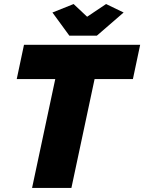

<svg xmlns="http://www.w3.org/2000/svg" viewBox="-20 -932 715 952"><path d="M254 -540H63L99 -710H675L639 -540H449L334 0H139ZM240 -870 345 -912 412 -849 506 -912 593 -870 460 -755H324Z"/></svg>

Font: Raleway Thin Black
Style: Italic
Weight: 900
Italic angle: -12°
Version: Version 4.026